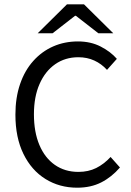

<svg xmlns="http://www.w3.org/2000/svg" viewBox="-20 -861 611 893"><path d="M339 12Q256.8 12 191.6 -28.4Q126.5 -68.7 89.1 -145Q51.7 -221.3 51.7 -327.7Q51.7 -406.9 73.4 -470Q95 -533.2 134.8 -577.5Q174.5 -621.9 227.4 -645.1Q280.2 -668.3 342.6 -668.3Q402.3 -668.3 448.5 -644.4Q494.8 -620.5 523.5 -587.3L477.7 -536Q451.9 -564.3 418.5 -579.5Q385.1 -594.8 344.4 -594.8Q283.1 -594.8 236.6 -562.3Q190.1 -529.8 164 -470.4Q137.8 -411.1 137.8 -329.5Q137.8 -246.8 163.2 -186.7Q188.5 -126.7 235.1 -94.1Q281.8 -61.5 344.7 -61.5Q391 -61.5 427.3 -79.5Q463.5 -97.5 494.4 -130.9L537.9 -82Q499.1 -37.2 450.8 -12.6Q402.6 12 339 12ZM155.3 -706.3 291.6 -841H370.5L506.8 -706.3H437.5L333 -787.5H329L224.6 -706.3Z"/></svg>

Font: SourceSans3VF
Style: Regular
Weight: 200
Designer: Paul D. Hunt
Foundry: Adobe
Version: Version 3.052;hotconv 1.1.0;makeotfexe 2.6.0